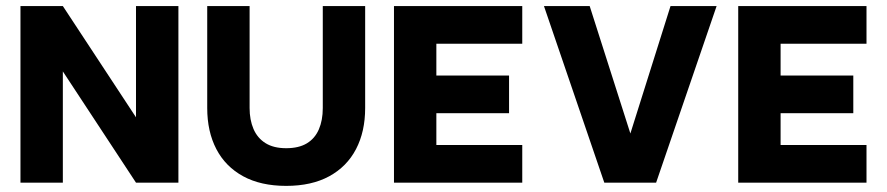

<svg xmlns="http://www.w3.org/2000/svg" viewBox="-20 -606 2943 637"><path d="M188.5 -585.9H47.9V0H188.5V-369.1L431.2 0H571.9V-585.9H431.2V-216.8Z M808.1 -585.9H667.5V-247.6Q667.5 -169.4 697.8 -111.3Q728.1 -53.2 786.7 -21.2Q845.2 10.7 929.5 10.7Q1013.8 10.7 1072.3 -21.2Q1130.9 -53.2 1161.2 -111.3Q1191.5 -169.4 1191.5 -247.6V-585.9H1050.9V-247.6Q1050.9 -207 1037.9 -176.9Q1025 -146.8 998.2 -130.5Q971.4 -114.3 929.5 -114.3Q887.8 -114.3 860.9 -131.1Q834 -147.9 821 -178.2Q808.1 -208.5 808.1 -247.6Z M1668.9 -355.5H1427.7V-460.9H1712.7V-585.9H1287.1V0H1712.7V-125H1427.7V-230.5H1668.9Z M2071.4 -163.1 1936.4 -585.9H1784.7L1984.9 0H2156.8L2357.5 -585.9H2204.6Z M2811 -355.5H2569.8V-460.9H2854.8V-585.9H2429.2V0H2854.8V-125H2569.8V-230.5H2811Z"/></svg>

Font: Giphurs SC
Style: Regular
Weight: 400
Version: Version 0.920